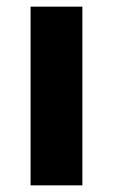

<svg xmlns="http://www.w3.org/2000/svg" viewBox="-20 -558 341 578"><path d="M72 0H228V-538H72Z"/></svg>

Font: AWKNG-Font
Style: Bold
Weight: 700
Designer: Awakening Church
Foundry: Awakening Church
Version: Version 1.700;PS 001.700;hotconv 1.0.88;makeotf.lib2.5.64775